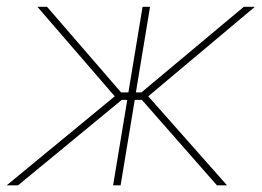

<svg xmlns="http://www.w3.org/2000/svg" viewBox="-39 -556 785 576"><path d="M-19 0 305.2 -267.1 73.2 -535.6H102.1L324.2 -278.8H346.2L388.7 -535.6H411.1L368.7 -278.8H385.3L692.4 -535.6H725.6L405.8 -267.1L642.1 0H611.8L386.7 -256.3H365.2L322.8 0H300.3L342.8 -256.3H326.2L15.1 0Z"/></svg>

Font: Inter 20pt Thin
Style: Italic
Weight: 250
Italic angle: -9.3988°
Version: Version 4.001;git-66647c0bb